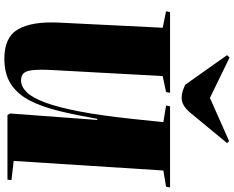

<svg xmlns="http://www.w3.org/2000/svg" viewBox="-114 -922 1051 862"><g transform="rotate(90 411.0 -491.5)"><path d="M703 -28 789 -18 787 0H497L490 -12L519 -403H514Q498 -311 479.5 -234.5Q461 -158 433 -102.5Q405 -47 359.5 -16.5Q314 14 243 14Q147 14 111.5 -48.5Q76 -111 82 -232L105 -697L31 -712L35 -730H397L394 -712L322 -697L295 -202Q292 -143 295.5 -112.5Q299 -82 310.5 -71.5Q322 -61 342 -61Q369 -61 394 -86Q419 -111 440.5 -168.5Q462 -226 480.5 -321.5Q499 -417 514 -558L529 -700L454 -712L458 -730H822L819 -712L746 -700ZM228 -986 239 -997 420 -909 614 -995 623 -986 486 -820Q454 -782 420 -782Q404 -782 390 -786.5Q376 -791 361 -798Z"/></g></svg>

Font: Literata 72pt Black
Style: Italic
Weight: 900
Italic angle: -2°
Designer: Latin by Veronika Burian and Jose Scaglione. Greek by Irene Vlachou. Cyrillic by Vera Evstafieva
Foundry: TypeTogether
Version: Version 3.002